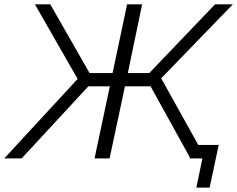

<svg xmlns="http://www.w3.org/2000/svg" viewBox="-57 -730 1093 885"><path d="M686 -369.1 856.9 -62H951.2L909.2 134.8H848.1L876 0H816.9L817.9 -4.9L637.2 -332H519L448.2 0H378.9L449.2 -332H350.1L43 0H-37.1L300.8 -366.2L104 -710H174.8L356 -393.1H461.9L528.8 -710H598.1L532.2 -393.1H630.9L934.1 -710H1016.1Z"/></svg>

Font: Rawline
Style: Italic
Weight: 400
Italic angle: -12°
Designer: Matt McInerney, Pablo Impallari, Rodrigo Fuenzalida
Foundry: Matt McInerney, Pablo Impallari, Rodrigo Fuenzalida
Version: Version 4.020;PS 004.020;hotconv 1.0.88;makeotf.lib2.5.64775